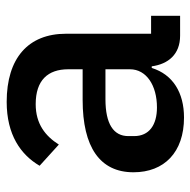

<svg xmlns="http://www.w3.org/2000/svg" viewBox="-18 -554 584 589"><g transform="rotate(-90 274.5 -260.0)"><path d="M520 0V-89H465V-350C465 -466 390 -532 256 -532C155 -532 94 -489 60 -431L125 -372C151 -413 188 -443 249 -443C322 -443 356 -406 356 -343V-299H262C117 -299 40 -246 40 -143C40 -49 101 12 208 12C284 12 340 -22 360 -87H365C372 -36 402 0 459 0ZM239 -71C185 -71 151 -95 151 -141V-159C151 -204 188 -229 264 -229H356V-154C356 -103 306 -71 239 -71Z"/></g></svg>

Font: IBM Plex Thai Looped Medium
Style: Regular
Weight: 500
Designer: Mike Abbink, Paul van der Laan, Pieter van Rosmalen, Ben Mitchell, Mark Frömberg
Foundry: Bold Monday
Version: Version 1.0